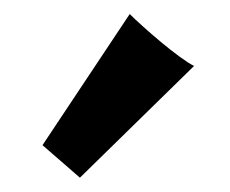

<svg xmlns="http://www.w3.org/2000/svg" viewBox="-20 -784 324 271"><path d="M40 -579.1 163.1 -764.2Q169.9 -757.3 181.9 -746.6Q193.8 -735.8 207.3 -724.6Q220.7 -713.4 233.4 -704.1Q246.1 -694.8 253.9 -690.9L92.8 -533.2Z"/></svg>

Font: Simonetta
Style: Black Italic
Weight: 900
Italic angle: -2°
Designer: Gayaneh Bagdasaryan
Foundry: Brownfox
Version: Version 1.002